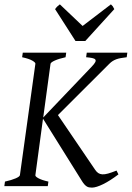

<svg xmlns="http://www.w3.org/2000/svg" viewBox="-20 -858 607 885"><path d="M282.2 -594.2Q251.5 -587.4 232.9 -579.1Q214.4 -570.8 212.9 -564L179.2 -316.4L402.8 -550.8Q415 -563.5 418.9 -571.3Q422.9 -579.1 419.2 -583.7Q415.5 -588.4 404.5 -590.6Q393.6 -592.8 377 -594.2L379.9 -615.2H566.9L564 -594.2Q548.8 -592.3 537.4 -590.3Q525.9 -588.4 516.6 -585Q507.3 -581.5 499.5 -576.7Q491.7 -571.8 483.9 -564L247.1 -327.6L418 -76.2Q424.8 -65.9 432.6 -60.5Q440.4 -55.2 451.4 -54.4Q462.4 -53.7 478.3 -58.1Q494.1 -62.5 517.1 -71.8L525.9 -54.2Q507.3 -40 489.5 -28.6Q471.7 -17.1 455.8 -9.3Q439.9 -1.5 426.5 2.7Q413.1 6.8 403.8 6.8Q396.5 6.8 390.4 5.6Q384.3 4.4 378.9 0.7Q373.5 -2.9 368.2 -9Q362.8 -15.1 356.9 -24.9L178.2 -311L143.1 -50.8Q141.6 -44.9 157 -36.4Q172.4 -27.8 203.1 -21L200.2 0H0L2.9 -21Q33.7 -27.8 52.2 -35.9Q70.8 -43.9 71.8 -50.8L143.1 -564Q144 -569.8 128.9 -578.6Q113.8 -587.4 82 -594.2L85 -615.2H285.2ZM373 -668.9H328.1L233.9 -815.9Q240.7 -825.2 244.6 -828.6Q248.5 -832 255.9 -837.9L360.8 -738.3L491.2 -837.9Q497.1 -832.5 499.8 -828.9Q502.4 -825.2 506.8 -815.9Z"/></svg>

Font: Gentium Plus Am
Style: Italic
Weight: 400
Italic angle: -8°
Designer: J. Victor Gaultney, Annie Olsen, Iska Routamaa, Becca Hirsbrunner
Foundry: SIL International
Version: Version 5.000